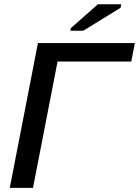

<svg xmlns="http://www.w3.org/2000/svg" viewBox="-20 -893 661 912"><path d="M253.4 -600.6 136.7 -0.5H26.4L160.2 -688.5H620.6L603.5 -600.6ZM552.7 -856 375.5 -747.1H314L315.9 -758.8L444.8 -872.6H555.7Z"/></svg>

Font: Arimo Medium
Style: Italic
Weight: 500
Italic angle: -12°
Designer: Steve Matteson
Foundry: Monotype Imaging Inc.
Version: Version 1.33